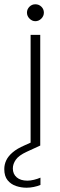

<svg xmlns="http://www.w3.org/2000/svg" viewBox="-71 -680 280 897"><path d="M72 0V-517H117V0ZM94 -581Q79 -581 67 -593Q55 -605 55 -621Q55 -637 66.5 -648.5Q78 -660 94 -660Q111 -660 122.5 -648.5Q134 -637 134 -621Q134 -605 122 -593Q110 -581 94 -581ZM53 197Q28 197 4 189Q-20 181 -35.5 162Q-51 143 -51 110Q-51 89 -42 69.5Q-33 50 -12 32Q9 14 44 -1L102 -27L117 0L54 29Q17 46 3 66Q-11 86 -11 107Q-11 133 7 148.5Q25 164 57 164Q71 164 87.5 160Q104 156 118 150V184Q104 190 86.5 193.5Q69 197 53 197Z"/></svg>

Font: DM Sans 11pt ExtraLight
Style: Regular
Weight: 250
Version: Version 4.004;gftools[0.9.30]